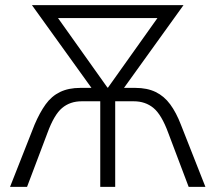

<svg xmlns="http://www.w3.org/2000/svg" viewBox="-20 -725 837 745"><path d="M19 0 114 -241Q134 -288 157 -320Q180 -352 213 -368Q246 -384 292 -384H357L350 -363L104 -705H692L446 -363L439 -384H505Q551 -384 584 -368Q617 -352 640.5 -320Q664 -288 682 -241L777 0H712L633 -209Q607 -280 575.5 -306Q544 -332 499 -332H427V0H369V-332H297Q252 -332 221 -306Q190 -280 164 -209L85 0ZM397 -385H399L613 -686L618 -655H179L183 -686Z"/></svg>

Font: Nunito Sans 10pt Condensed Light
Style: Regular
Weight: 300
Width: 3
Designer: Vernon Adams
Foundry: Vernon Adams
Version: Version 3.101;gftools[0.9.27]